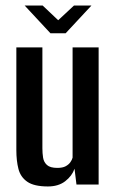

<svg xmlns="http://www.w3.org/2000/svg" viewBox="-20 -666 420 693"><path d="M153 7Q103 7 78.5 -10Q54 -27 46.5 -56.5Q39 -86 39 -124V-495H133V-131Q133 -113 135.5 -97Q138 -81 149.5 -70.5Q161 -60 187 -60Q206 -60 217 -66Q228 -72 234 -80.5Q240 -89 242 -97V-495H336V0H256L249 -57Q240 -31 215.5 -12Q191 7 153 7ZM162 -546 69 -646H134L190 -593L247 -646H310L217 -546Z"/></svg>

Font: Alumni Sans SemiBold
Style: Regular
Weight: 600
Designer: Robert E. Leuschke
Foundry: Robert E. Leuschke
Version: Version 1.018